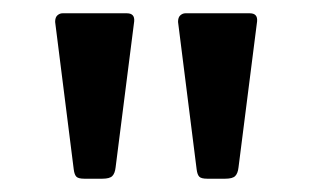

<svg xmlns="http://www.w3.org/2000/svg" viewBox="-20 -762 468 289"><path d="M339 -510Q338 -501 334 -497Q330 -493 319 -493H292Q283 -493 280 -496Q277 -499 276 -507L248 -729Q248 -736 251.5 -739Q255 -742 259 -742H356Q368 -742 367 -730ZM154 -510Q153 -501 149 -497Q145 -493 134 -493H107Q98 -493 95 -496Q92 -499 91 -507L63 -729Q63 -736 66.5 -739Q70 -742 74 -742H171Q183 -742 182 -730Z"/></svg>

Font: Libre Franklin Medium
Style: Regular
Weight: 500
Designer: Pablo Impallari, Rodrigo Fuenzalida, Nhung Nguyen
Foundry: Impallari Type
Version: Version 3.000